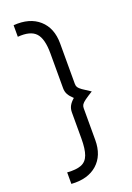

<svg xmlns="http://www.w3.org/2000/svg" viewBox="-172 -793 721 1048"><g transform="rotate(-20 188.5 -269.5)"><path d="M51.5 191.8V124.9Q103.7 128.8 133.4 117Q163 105.3 175.3 72Q187.7 38.6 187.7 -21.7V-173.9Q187.7 -194.8 196.5 -211.4Q205.3 -227.9 224.7 -244.5Q205.3 -262.2 196.5 -278.2Q187.7 -294.3 187.7 -314.5V-516.5Q187.7 -602.4 156.6 -635.6Q125.6 -668.9 51.5 -662.8V-730Q145.9 -737.1 201 -688.2Q256.1 -639.2 256.1 -549.8V-314.5Q256.1 -302.8 261.3 -294.5Q266.6 -286.1 282.1 -275Q297.6 -264 328.7 -244.4Q298.7 -226.1 283.2 -214.7Q267.6 -203.3 261.8 -194.4Q256.1 -185.6 256.1 -173.9V11.3Q256.1 101.3 201.1 149.8Q146 198.4 51.5 191.8Z"/></g></svg>

Font: Russolo 10pt ExtraLight
Style: Regular
Weight: 200
Designer: Micah Stupak-Hahn
Version: Version 1.000